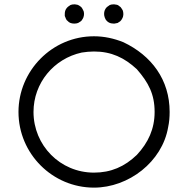

<svg xmlns="http://www.w3.org/2000/svg" viewBox="-20 -859 824 887"><path d="M537.1 -826.2 529.3 -832C527.3 -834 525.4 -835 523.4 -835.9C520.5 -836.9 516.6 -837.9 513.7 -837.9C510.7 -838.9 507.8 -838.9 504.9 -838.9C498 -838.9 492.2 -837.9 487.3 -835.9C482.4 -833 478.5 -830.1 473.6 -826.2C464.8 -817.4 460.9 -806.6 460.9 -794.9C460.9 -790 461.9 -783.2 463.9 -778.3C464.8 -775.4 466.8 -772.5 467.8 -769.5C476.6 -755.9 489.3 -750 504.9 -750C507.8 -750 510.7 -750 513.7 -751L523.4 -752.9L529.3 -756.8C537.1 -759.8 543.9 -770.5 546.9 -778.3C547.9 -780.3 548.8 -782.2 548.8 -785.2C549.8 -788.1 549.8 -792 549.8 -794.9C549.8 -800.8 548.8 -806.6 546.9 -811.5C543.9 -816.4 541 -821.3 537.1 -826.2ZM355.5 -826.2 347.7 -832C344.7 -834 342.8 -835 340.8 -835.9C337.9 -836.9 335 -837.9 332 -837.9C329.1 -838.9 326.2 -838.9 323.2 -838.9C316.4 -838.9 310.5 -837.9 305.7 -835.9C289.1 -826.2 279.3 -814.5 279.3 -794.9V-785.2C280.3 -782.2 281.2 -780.3 282.2 -778.3C283.2 -775.4 284.2 -772.5 286.1 -769.5C287.1 -766.6 289.1 -764.6 292 -762.7C299.8 -752.9 311.5 -750 323.2 -750C329.1 -750 335.9 -751 340.8 -752.9C346.7 -755.9 358.4 -762.7 360.4 -769.5C362.3 -772.5 364.3 -775.4 365.2 -778.3C367.2 -783.2 368.2 -790 368.2 -794.9C368.2 -800.8 367.2 -806.6 364.3 -811.5C362.3 -816.4 359.4 -821.3 355.5 -826.2ZM763.7 -341.8C763.7 -491.2 679.7 -602.5 549.8 -664.1C505.9 -681.6 460.9 -691.4 414.1 -691.4C220.7 -691.4 65.4 -532.2 65.4 -341.8C65.4 -148.4 222.7 7.8 414.1 7.8C574.2 7.8 729.5 -111.3 756.8 -271.5C761.7 -293.9 763.7 -317.4 763.7 -341.8ZM694.3 -341.8C694.3 -263.7 665 -200.2 612.3 -143.6C555.7 -88.9 492.2 -61.5 414.1 -61.5C257.8 -61.5 134.8 -187.5 134.8 -341.8C134.8 -475.6 228.5 -587.9 357.4 -616.2C376 -619.1 394.5 -621.1 414.1 -621.1C494.1 -621.1 554.7 -592.8 612.3 -539.1C666 -477.5 694.3 -423.8 694.3 -341.8Z"/></svg>

Font: My Font
Style: Regular
Weight: 400
Designer: Alfredo Marco Pradil
Version: Version 0.001